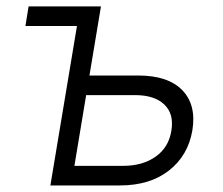

<svg xmlns="http://www.w3.org/2000/svg" viewBox="-20 -565 679 585"><path d="M252.5 -334.9H401.3Q492.2 -334.9 535.5 -290.1Q578.8 -245.4 566.1 -167.6Q552.9 -90.9 494.9 -45.5Q436.8 0 345.5 0H133.5L214.5 -485.8H57.5L67.1 -545.5H287.6ZM242.5 -275.2 206.7 -59.7H355.5Q414.4 -59.7 454.2 -87.7Q494 -115.8 502.1 -166.5Q510.7 -218 480.6 -246.6Q450.6 -275.2 391.7 -275.2Z"/></svg>

Font: Karasuma Gothic
Style: Light Italic
Weight: 300
Italic angle: 9.39998°
Designer: Rasmus Andersson / Ryoko Nishizuka
Foundry: rsms
Version: Version 1.00